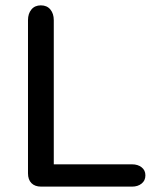

<svg xmlns="http://www.w3.org/2000/svg" viewBox="-20 -694 579 714"><path d="M84.1 -49.6V-619Q84.1 -643.2 96.8 -658.7Q109.5 -674.1 132 -674.1Q154.6 -674.1 167.3 -658.7Q180 -643.2 180 -619V-82.9H471Q492.6 -82.9 506.6 -71.9Q520.7 -61 520.7 -41.9Q520.7 -22.5 506.6 -11.3Q492.6 0 471 0H133Q109.9 0 97 -12.9Q84.1 -25.8 84.1 -49.6Z"/></svg>

Font: SN Pro Thin
Style: Regular
Weight: 200
Designer: Tobias Whetton
Foundry: Supernotes
Version: Version 1.003;Glyphs 3.3 (3324)